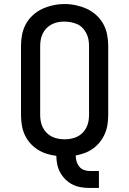

<svg xmlns="http://www.w3.org/2000/svg" viewBox="-20 -766 640 951"><path d="M424 165Q403 165 381.5 161.5Q360 158 340.5 148.5Q321 139 305 123.5Q289 108 278.5 89Q268 70 263.5 48.5Q259 27 259 6Q235 3 211 -4.5Q187 -12 166 -25.5Q145 -39 128.5 -58Q112 -77 102 -99.5Q92 -122 88 -147Q84 -172 84 -196V-539Q84 -567 89.5 -595Q95 -623 108.5 -647.5Q122 -672 143.5 -691.5Q165 -711 190.5 -722.5Q216 -734 244 -740Q272 -746 300 -746Q328 -746 356 -740Q384 -734 409.5 -722.5Q435 -711 456.5 -691.5Q478 -672 491.5 -647.5Q505 -623 510.5 -595Q516 -567 516 -539V-196Q516 -173 512.5 -149.5Q509 -126 499.5 -104Q490 -82 475.5 -63.5Q461 -45 442 -31Q423 -17 400.5 -8.5Q378 0 355 4Q355 18 359 32.5Q363 47 372 58.5Q381 70 395 75.5Q409 81 424 81H470V165ZM300 -76Q316 -76 332 -79Q348 -82 362.5 -89Q377 -96 388.5 -107.5Q400 -119 407.5 -133.5Q415 -148 418 -164Q421 -180 421 -196V-539Q421 -555 418 -571Q415 -587 407.5 -601.5Q400 -616 388.5 -628Q377 -640 362 -646.5Q347 -653 331 -656Q315 -659 298 -659Q282 -659 266.5 -656Q251 -653 236.5 -645.5Q222 -638 210.5 -626.5Q199 -615 192 -600.5Q185 -586 182 -570.5Q179 -555 179 -539V-196Q179 -180 182 -164Q185 -148 192.5 -133.5Q200 -119 211.5 -107.5Q223 -96 237.5 -89Q252 -82 268 -79Q284 -76 300 -76Z"/></svg>

Font: Iosevka Slab Medium Extended
Style: Regular
Weight: 500
Width: 7
Monospace: yes
Designer: Belleve Invis
Foundry: Belleve Invis
Version: Version 11.1.1; ttfautohint (v1.8.3)